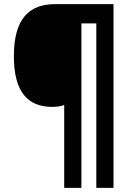

<svg xmlns="http://www.w3.org/2000/svg" viewBox="-20 -780 636 927"><path d="M528 127V-760H246C122 -760 47 -691 47 -509C47 -333 116 -264 232 -264C256 -264 273 -267 290 -273V127H373V-667H445V127Z"/></svg>

Font: Noto Sans Myanmar SemiCondensed ExtraBold
Style: Regular
Weight: 800
Width: 4
Designer: Monotype Design Team
Foundry: Monotype Imaging Inc.
Version: Version 2.107